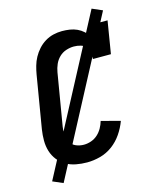

<svg xmlns="http://www.w3.org/2000/svg" viewBox="-132 -909 864 1081"><g transform="rotate(-15 300.0 -368.0)"><path d="M261 8Q228 8 196.5 2Q165 -4 139 -19Q113 -34 94 -58Q75 -82 66 -111.5Q57 -141 57 -173.5Q57 -206 62 -238L113 -543Q117 -567 124 -592Q131 -617 143.5 -640Q156 -663 174 -683Q192 -703 215 -717Q238 -731 263.5 -737Q289 -743 314 -743Q337 -743 359.5 -739.5Q382 -736 401.5 -727Q421 -718 437 -703.5Q453 -689 463 -670L473 -735H578L547 -546H442Q445 -566 442 -585Q439 -604 426.5 -617.5Q414 -631 395 -636.5Q376 -642 356 -642Q334 -642 311 -634.5Q288 -627 270.5 -610Q253 -593 243.5 -571Q234 -549 230 -526L179 -222Q175 -198 177 -174Q179 -150 190.5 -130.5Q202 -111 223.5 -102Q245 -93 269 -93Q290 -93 311.5 -100.5Q333 -108 349.5 -123Q366 -138 377 -157.5Q388 -177 394 -198L504 -169Q490 -131 466.5 -96.5Q443 -62 410 -37.5Q377 -13 338 -2.5Q299 8 261 8ZM102 86 42 60 508 -822 568 -796Z"/></g></svg>

Font: Iosevka HT Extended
Style: Bold Italic
Weight: 700
Width: 7
Italic angle: -9°
Monospace: yes
Designer: Belleve Invis
Foundry: Belleve Invis
Version: Version 32.3.0; ttfautohint (v1.8.4)